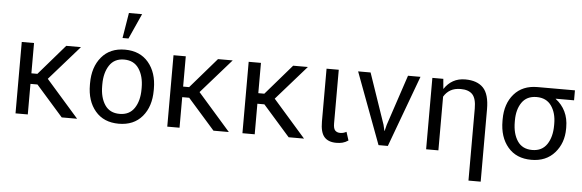

<svg xmlns="http://www.w3.org/2000/svg" viewBox="-58 -1012 4291 1415"><g transform="rotate(5 2087.5 -304.0)"><path d="M217.8 -226.1H166V0H75.2V-528.3H166V-304.2H210.4L404.3 -528.3H513.2L290 -274.4L530.8 0H417Z M603 -269.5Q603 -389.2 665.5 -463.6Q728 -538.1 838.4 -538.1Q949.7 -538.1 1012.5 -463.6Q1075.2 -389.2 1075.2 -269.5V-257.8Q1075.2 -137.7 1012.7 -64Q950.2 9.8 839.4 9.8Q728 9.8 665.5 -64Q603 -137.7 603 -257.8ZM693.8 -257.8Q693.8 -171.4 730 -117.2Q766.1 -63 839.4 -63Q911.6 -63 948.2 -117.4Q984.9 -171.9 984.9 -257.8V-269.5Q984.9 -354.5 948 -409.7Q911.1 -464.8 838.4 -464.8Q766.1 -464.8 730 -409.7Q693.8 -354.5 693.8 -269.5ZM843.3 -809.6H940.9L856.4 -622.1H812.5Z M1340.3 -226.1H1288.6V0H1197.8V-528.3H1288.6V-304.2H1333L1526.9 -528.3H1635.7L1412.6 -274.4L1653.3 0H1539.6Z M1896.5 -226.1H1844.7V0H1753.9V-528.3H1844.7V-304.2H1889.2L2083 -528.3H2191.9L1968.8 -274.4L2209.5 0H2095.7Z M2420.4 -527.8V-131.3Q2420.4 -92.8 2433.8 -78.9Q2447.3 -64.9 2471.7 -64.9Q2483.9 -64.9 2495.1 -68.1Q2506.3 -71.3 2517.1 -77.1L2537.1 -14.6Q2515.1 0 2494.6 5.1Q2474.1 10.3 2448.7 10.3Q2388.7 10.3 2359.4 -23.7Q2330.1 -57.6 2330.1 -136.2V-527.8Z M2784.2 -153.3 2794.9 -107.9H2796.4L2807.6 -153.3L2932.6 -528.3H3024.9L2829.6 0H2760.7L2563.5 -528.3H2655.8Z M3193.8 -528.3 3200.2 -455.6 3201.7 -455.1Q3227.5 -494.6 3266.1 -516.4Q3304.7 -538.1 3356 -538.1Q3443.8 -538.1 3489 -491.2Q3534.2 -444.3 3534.2 -332.5V202.6H3443.8V-330.6Q3443.8 -404.3 3415.5 -434.6Q3387.2 -464.8 3328.6 -464.8Q3283.7 -464.8 3253.2 -447.3Q3222.7 -429.7 3203.6 -397.5V0H3112.8V-528.3Z M4167.5 -454.6H4032.2L4031.7 -453.1Q4078.1 -418 4102.8 -367.2Q4127.4 -316.4 4127.4 -251.5V-240.2Q4127.4 -134.8 4064 -62.5Q4000.5 9.8 3891.6 9.8Q3780.3 9.8 3717.8 -64Q3655.3 -137.7 3655.3 -257.8V-269.5Q3655.3 -384.8 3717.8 -456.5Q3780.3 -528.3 3890.6 -528.3H4167.5ZM3746.1 -257.8Q3746.1 -171.4 3782.2 -117.2Q3818.4 -63 3891.6 -63Q3963.9 -63 4000.5 -117.4Q4037.1 -171.9 4037.1 -257.8V-269.5Q4037.1 -350.1 4000.2 -402.3Q3963.4 -454.6 3890.6 -454.6H3890.1Q3817.9 -454.1 3782 -402.1Q3746.1 -350.1 3746.1 -269.5Z"/></g></svg>

Font: Roboto Web
Style: Regular
Weight: 400
Designer: Google
Version: Version 1.200310; 2013